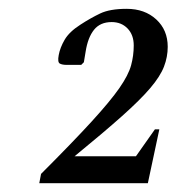

<svg xmlns="http://www.w3.org/2000/svg" viewBox="-20 -920 400 435"><path d="M69 -505 73 -526Q145 -598 187.5 -644.5Q230 -691 250.5 -720.5Q271 -750 277 -772Q283 -794 283 -817Q283 -841 269 -855.5Q255 -870 233 -870Q207 -870 193 -852.5Q179 -835 174 -803L170 -779L164 -773H131Q121 -773 115.5 -776Q110 -779 113 -795Q116 -812 126.5 -830Q137 -848 162 -864Q185 -879 207 -889.5Q229 -900 267 -900Q308 -900 334 -876Q360 -852 360 -814Q360 -791 351.5 -769Q343 -747 320.5 -720.5Q298 -694 256.5 -657Q215 -620 149 -566H288L331 -627H341L315 -505Z"/></svg>

Font: Spectral SC
Style: Italic
Weight: 400
Italic angle: -10°
Designer: Jean-Baptiste Levee
Foundry: Production Type
Version: Version 2.001